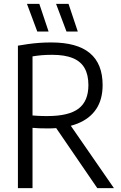

<svg xmlns="http://www.w3.org/2000/svg" viewBox="-20 -966 620 986"><path d="M72 0V-731.5Q97.5 -736 124.5 -739.8Q151.5 -743.5 180.8 -745.8Q210 -748 243 -748Q376 -748 441.5 -693.2Q507 -638.5 507 -529Q507 -455.5 474.2 -406.2Q441.5 -357 379 -331.8Q316.5 -306.5 226 -306.5Q200 -306.5 182 -307.2Q164 -308 147 -309.5V0ZM479.5 0 243 -345.5H326L565 0ZM223.5 -370Q333.5 -370 383.8 -408.5Q434 -447 434 -529Q434 -581.5 414.5 -616Q395 -650.5 354 -667.5Q313 -684.5 247.5 -684.5Q218 -684.5 194.8 -682.5Q171.5 -680.5 147 -676.5V-373Q162 -372 174.2 -371.2Q186.5 -370.5 198.2 -370.2Q210 -370 223.5 -370ZM321.5 -804 268 -946H332L379.5 -804ZM171.5 -804 118.5 -946H182L229.5 -804Z"/></svg>

Font: Encode Sans SC Condensed
Style: Regular
Weight: 400
Width: 3
Designer: Multiple Designers
Foundry: Impallari Type
Version: Version 3.002